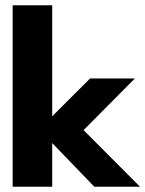

<svg xmlns="http://www.w3.org/2000/svg" viewBox="-20 -708 551 728"><path d="M321.6 -410.5H491.4L296.9 -214.6L510.9 0H337.5L177.9 -165.6V0H28V-688H177.9V-267.1Z"/></svg>

Font: League Spartan Extralight
Style: Regular
Weight: 200
Foundry: The League of Moveable Type
Version: Version 2.300; ttfautohint (v1.8.3)